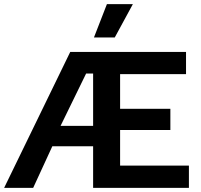

<svg xmlns="http://www.w3.org/2000/svg" viewBox="-20 -912 975 932"><path d="M499 -892H625L537 -730H436ZM563 -108H897V0H432V-202H234L141 0H0L321 -660H883V-552H563V-384H807V-281H563ZM274 -301H432V-555H398Z"/></svg>

Font: Elaine Sans SemiBold
Style: Regular
Weight: 600
Designer: Wei Huang
Foundry: Wei Huang
Version: Version 2.001;December 24, 2019;FontCreator 12.0.0.2547 64-b